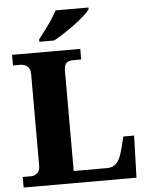

<svg xmlns="http://www.w3.org/2000/svg" viewBox="-61 -980 789 1029"><g transform="rotate(-5 333.5 -465.5)"><path d="M24 0V-57H70Q87 -57 102 -69.5Q117 -82 117 -110V-602Q117 -631 101 -644Q85 -657 63 -657H24V-714H391V-657H349Q321 -657 310 -644.5Q299 -632 299 -604V-65H480Q511 -65 530 -85.5Q549 -106 561 -151L580 -226H638L631 0ZM176 -784Q191 -803 210.5 -829Q230 -855 248 -882Q266 -909 277 -931H454V-921Q445 -908 422.5 -888Q400 -868 371 -846Q342 -824 311.5 -804.5Q281 -785 256 -771H176Z"/></g></svg>

Font: Noto Serif Sinhala ExtraBold
Style: Regular
Weight: 800
Designer: Jelle Bosma - Monotype Design Team
Foundry: Monotype Imaging Inc.
Version: Version 2.007; ttfautohint (v1.8.4.7-5d5b)